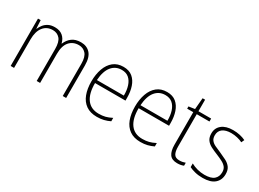

<svg xmlns="http://www.w3.org/2000/svg" viewBox="-30 -1253 2510 1858"><g transform="rotate(30 1225.0 -324.0)"><path d="M559 -539Q624 -539 663 -496.5Q702 -454 702 -363V0H664V-360Q664 -437 633 -471Q602 -505 555 -505Q489 -505 450 -460Q411 -415 411 -324V0H373V-356Q373 -437 342.5 -471Q312 -505 264 -505Q197 -505 158.5 -456Q120 -407 120 -319V0H82V-529H112L117 -437H120Q130 -462 148.5 -485.5Q167 -509 196 -524Q225 -539 268 -539Q322 -539 355.5 -511Q389 -483 400 -435H403Q422 -482 460 -510.5Q498 -539 559 -539Z M1034 -539Q1097 -539 1136 -506.5Q1175 -474 1193.5 -419Q1212 -364 1212 -297V-265H872Q871 -149 916.5 -87Q962 -25 1050 -25Q1090 -25 1122 -33Q1154 -41 1193 -61V-23Q1160 -7 1125.5 1.5Q1091 10 1049 10Q975 10 927 -24Q879 -58 856 -119Q833 -180 833 -262Q833 -341 855.5 -404Q878 -467 922.5 -503Q967 -539 1034 -539ZM1034 -505Q965 -505 922.5 -453Q880 -401 873 -299H1174Q1175 -358 1160 -405Q1145 -452 1114 -478.5Q1083 -505 1034 -505Z M1521 -539Q1584 -539 1623 -506.5Q1662 -474 1680.5 -419Q1699 -364 1699 -297V-265H1359Q1358 -149 1403.5 -87Q1449 -25 1537 -25Q1577 -25 1609 -33Q1641 -41 1680 -61V-23Q1647 -7 1612.5 1.5Q1578 10 1536 10Q1462 10 1414 -24Q1366 -58 1343 -119Q1320 -180 1320 -262Q1320 -341 1342.5 -404Q1365 -467 1409.5 -503Q1454 -539 1521 -539ZM1521 -505Q1452 -505 1409.5 -453Q1367 -401 1360 -299H1661Q1662 -358 1647 -405Q1632 -452 1601 -478.5Q1570 -505 1521 -505Z M1952 -24Q1971 -24 1988 -27.5Q2005 -31 2018 -36V-3Q2004 3 1987 6.5Q1970 10 1947 10Q1887 10 1861.5 -26.5Q1836 -63 1836 -133V-496H1768V-521L1836 -531L1847 -658H1875V-529H2017V-496H1875V-135Q1875 -80 1891.5 -52Q1908 -24 1952 -24Z M2408 -133Q2408 -67 2363.5 -28.5Q2319 10 2231 10Q2183 10 2144 0Q2105 -10 2080 -23V-64Q2112 -46 2151 -35.5Q2190 -25 2231 -25Q2304 -25 2337 -53.5Q2370 -82 2370 -133Q2370 -167 2353.5 -188Q2337 -209 2307.5 -224.5Q2278 -240 2239 -256Q2196 -273 2162.5 -290.5Q2129 -308 2109.5 -335Q2090 -362 2090 -407Q2090 -467 2134.5 -503Q2179 -539 2258 -539Q2299 -539 2335 -531Q2371 -523 2399 -509L2384 -476Q2359 -489 2325 -497Q2291 -505 2257 -505Q2197 -505 2162.5 -480Q2128 -455 2128 -407Q2128 -374 2143.5 -353.5Q2159 -333 2188 -319Q2217 -305 2256 -289Q2297 -271 2331.5 -253.5Q2366 -236 2387 -208Q2408 -180 2408 -133Z"/></g></svg>

Font: Noto Sans Arabic SemCond ExtLt
Style: Regular
Weight: 200
Width: 4
Designer: Monotype Design Team, Nadine Chahine, Nizar Qandah and Khaled Hosny
Foundry: Monotype Imaging Inc.
Version: Version 2.012; ttfautohint (v1.8.4.7-5d5b)